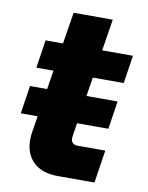

<svg xmlns="http://www.w3.org/2000/svg" viewBox="-75 -693 578 749"><g transform="rotate(10 213.5 -319.0)"><path d="M206 0Q143 0 109 -32.5Q75 -65 75 -121Q75 -138 78 -155L156 -638H311L238 -178Q235 -161 235 -154Q235 -143 242 -136.5Q249 -130 260 -130H371L351 0ZM21 -216 38 -327H385L368 -216ZM50 -402 67 -513H413L396 -402Z"/></g></svg>

Font: MuseoModerno
Style: Bold Italic
Weight: 700
Italic angle: -9°
Designer: Pablo Cosgaya, Héctor Gatti, Marcela Romero, and the Authors of The MuseoModerno Project.
Foundry: Omnibus-Type Team
Version: Version 1.003